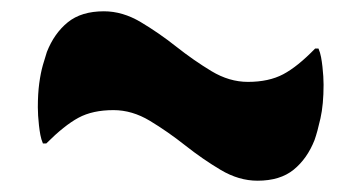

<svg xmlns="http://www.w3.org/2000/svg" viewBox="-20 -470 640 340"><path d="M419 -325Q456 -325 481.5 -338.5Q507 -352 538 -384H544Q547 -377 548.5 -369Q550 -361 551 -352Q552 -343 552.5 -335Q553 -327 553 -320Q553 -285 547.5 -260.5Q542 -236 537 -222Q524 -189 500 -169.5Q476 -150 436 -150Q403 -150 371 -169Q339 -188 308 -212.5Q277 -237 245.5 -256Q214 -275 181 -275Q144 -275 119 -261.5Q94 -248 62 -216H56Q53 -223 51.5 -231Q50 -239 49 -248Q48 -257 47.5 -265Q47 -273 47 -280Q47 -304 49.5 -322.5Q52 -341 56 -355Q60 -369 63 -378Q76 -411 100 -430.5Q124 -450 164 -450Q197 -450 229 -431Q261 -412 292 -387.5Q323 -363 354.5 -344Q386 -325 419 -325Z"/></svg>

Font: Recursive Casual ExtraBold
Style: Regular
Weight: 800
Version: Version 1.047